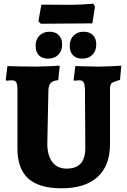

<svg xmlns="http://www.w3.org/2000/svg" viewBox="-20 -1003 683 1035"><path d="M74 -202V-516Q74 -548 68 -559Q62 -570 43 -570Q34 -570 25 -569Q16 -568 13 -568L11 -572L20 -647Q35 -646 80 -645Q125 -644 177 -644Q202 -644 245 -646Q288 -648 302 -649L294 -571Q265 -568 254 -556.5Q243 -545 241 -520L235 -229Q235 -165 262 -129.5Q289 -94 339 -94Q390 -94 415 -121.5Q440 -149 440 -206L438 -516Q437 -548 431 -559Q425 -570 408 -570Q399 -570 390.5 -569Q382 -568 379 -568L377 -572L386 -647Q399 -647 434.5 -645.5Q470 -644 504 -644Q539 -644 580.5 -646Q622 -648 634 -649L627 -572Q592 -563 582.5 -555Q573 -547 573 -525V-226Q573 -110 506 -49Q439 12 312 12Q191 12 132.5 -40.5Q74 -93 74 -202ZM187 -888 203 -978 357 -977Q388 -977 429 -979.5Q470 -982 483 -983L492 -967L478 -877L337 -876L200 -875ZM172 -756Q172 -790 192.5 -811Q213 -832 247 -832Q279 -832 297 -813.5Q315 -795 315 -763Q315 -729 294.5 -708Q274 -687 240 -687Q207 -687 189.5 -705Q172 -723 172 -756ZM356 -756Q356 -790 376.5 -811Q397 -832 431 -832Q463 -832 481 -813.5Q499 -795 499 -763Q499 -729 478.5 -708Q458 -687 424 -687Q391 -687 373.5 -705Q356 -723 356 -756Z"/></svg>

Font: Alegreya ExtraBold
Style: Regular
Weight: 800
Designer: Juan Pablo del Peral
Foundry: Huerta Tipografica
Version: Version 2.007; ttfautohint (v1.6)